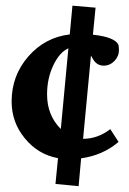

<svg xmlns="http://www.w3.org/2000/svg" viewBox="-20 -659 450 669"><path d="M253.9 -10.3 173.3 -18.1 182.1 -107.9Q112.8 -120.6 66.7 -176.8Q20.5 -232.9 20.5 -305.2Q20.5 -395.5 78.6 -462.2Q136.7 -528.8 223.1 -539.1L232.4 -639.2L313 -632.3L303.7 -538.1Q381.3 -529.8 393.1 -502Q394.5 -490.7 394.5 -484.9Q394.5 -462.9 378.7 -446.5Q362.8 -430.2 341.3 -430.2Q315.4 -430.2 301.8 -457Q301.3 -458 296.9 -465.3L269.5 -175.3Q320.3 -175.3 364.3 -209L393.1 -164.6Q338.4 -117.7 262.7 -107.4ZM144 -330.1Q144 -257.3 191.9 -209.5L218.3 -490.7Q187.5 -477.1 165.8 -431.4Q144 -385.7 144 -330.1Z"/></svg>

Font: Elstob 8pt
Style: Bold
Weight: 700
Designer: Peter S. Baker
Version: Version 1.015